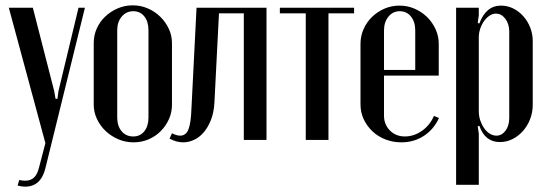

<svg xmlns="http://www.w3.org/2000/svg" viewBox="-20 -524 2050 719"><path d="M103 -495 183 -183 188 -154H195L199 -183L274 -495H298L150 106Q133 175 74 175Q67 175 60.5 174Q54 173 46 171L52 150Q82 157 100.5 146Q119 135 127 100L150 12L13 -495Z M477 -504Q507 -504 533.5 -492.5Q560 -481 580 -461.5Q600 -442 612 -416.5Q624 -391 624 -363V-132Q624 -103 612.5 -77.5Q601 -52 581.5 -32.5Q562 -13 536 -2Q510 9 480 9Q450 9 423 -2.5Q396 -14 375.5 -33.5Q355 -53 343 -78.5Q331 -104 331 -132V-363Q331 -392 342.5 -417.5Q354 -443 374 -462Q394 -481 420.5 -492.5Q447 -504 477 -504ZM479 -482Q453 -482 436 -462Q419 -442 419 -411V-84Q419 -52 435.5 -32.5Q452 -13 479 -13Q505 -13 520.5 -32.5Q536 -52 536 -84V-411Q536 -443 520.5 -462.5Q505 -482 479 -482Z M624 -25Q641 -16 655 -16Q676 -16 685.5 -39Q695 -62 697 -119L716 -495H978V0H893V-474H800L783 -140Q781 -103 770 -75Q759 -47 742.5 -28Q726 -9 706 0Q686 9 666 9Q640 9 615 -5Z M1306 -474H1210V0H1125V-474H1028V-495H1306Z M1330 -360Q1330 -389 1341.5 -415Q1353 -441 1373 -460.5Q1393 -480 1419.5 -491.5Q1446 -503 1476 -503Q1506 -503 1532.5 -491.5Q1559 -480 1579 -460.5Q1599 -441 1611 -415Q1623 -389 1623 -360V-241H1418V-91Q1418 -58 1440 -35.5Q1462 -13 1496 -13Q1530 -13 1560 -34Q1590 -55 1605 -90L1624 -82Q1604 -39 1567 -15Q1530 9 1483 9Q1451 9 1423 -2Q1395 -13 1374.5 -32.5Q1354 -52 1342 -77.5Q1330 -103 1330 -133ZM1535 -262V-410Q1535 -442 1519 -462Q1503 -482 1477 -482Q1451 -482 1434.5 -461.5Q1418 -441 1418 -410V-262Z M1769 -438 1775 -436Q1800 -503 1856 -503Q1880 -503 1901.5 -492.5Q1923 -482 1939.5 -463.5Q1956 -445 1965.5 -421Q1975 -397 1975 -370V-131Q1975 -103 1965 -77.5Q1955 -52 1938 -33Q1921 -14 1899 -3Q1877 8 1852 8Q1796 8 1775 -53L1769 -51L1773 -23V168H1688V-495H1773V-467ZM1773 -107Q1773 -89 1778.5 -73Q1784 -57 1793 -44Q1802 -31 1814 -23.5Q1826 -16 1839 -16Q1859 -16 1873 -34.5Q1887 -53 1887 -82V-406Q1887 -434 1872.5 -453.5Q1858 -473 1837 -473Q1825 -473 1813.5 -465.5Q1802 -458 1793 -445.5Q1784 -433 1778.5 -417Q1773 -401 1773 -384Z"/></svg>

Font: Moniqa SemBd Heading
Style: Regular
Weight: 600
Designer: Rajesh Rajput
Foundry: Rajesh Rajput
Version: Version 1.000